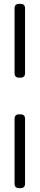

<svg xmlns="http://www.w3.org/2000/svg" viewBox="-20 -750 204 989"><path d="M55 -373V-707Q55 -730 78 -730H86Q109 -730 109 -707V-373Q109 -350 86 -350H78Q55 -350 55 -373ZM55 196V-138Q55 -161 78 -161H86Q109 -161 109 -138V196Q109 219 86 219H78Q55 219 55 196Z"/></svg>

Font: Mitr ExtraLight
Style: Regular
Weight: 275
Designer: Thanarat Vachiruckul
Foundry: Cadson Demak Co.,Ltd.
Version: Version 1.001